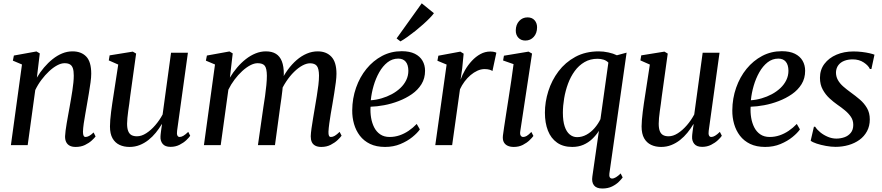

<svg xmlns="http://www.w3.org/2000/svg" viewBox="-20 -852 5178 1127"><path d="M196.5 -396.5Q215 -428 238.5 -455.8Q262 -483.5 289 -505Q316 -526.5 345.2 -538.5Q374.5 -550.5 405.5 -550.5Q457 -550.5 486.2 -520Q515.5 -489.5 515.5 -419.5Q515.5 -398.5 511.5 -368.5Q507.5 -338.5 501.8 -305.2Q496 -272 491 -242Q486.5 -214.5 481 -184.5Q475.5 -154.5 471.5 -126.8Q467.5 -99 467 -79Q467 -62.5 470.8 -55.2Q474.5 -48 482 -48Q491.5 -48 503 -54Q514.5 -60 529.5 -74.5L541 -51Q534.5 -42 518.5 -27.2Q502.5 -12.5 478.8 -1Q455 10.5 424 10.5Q403 10.5 389.2 3.2Q375.5 -4 368.5 -18Q361.5 -32 362 -52.5Q362.5 -66 365 -85.5Q367.5 -105 371.5 -128.5Q375.5 -152 380 -176.5Q384.5 -201 388.5 -223.5Q392.5 -246.5 396.8 -271Q401 -295.5 404.8 -320.2Q408.5 -345 410.8 -367.5Q413 -390 413 -408.5Q413 -436 407.5 -451.8Q402 -467.5 390.2 -474.2Q378.5 -481 359 -481Q338.5 -481 315 -468.2Q291.5 -455.5 268 -433.5Q244.5 -411.5 223.2 -383.2Q202 -355 187 -323.5L142.5 0H44L109 -473.5L55.5 -496L61.5 -526L194 -550L213.5 -538.5Z M740 10.5Q707 10.5 681.2 -1.8Q655.5 -14 640.5 -40.2Q625.5 -66.5 625.5 -110Q625.5 -125.5 627.2 -148Q629 -170.5 632.2 -195.8Q635.5 -221 639 -245.2Q642.5 -269.5 645.5 -287.5L674 -473L618.5 -497.5L623.5 -527L759.5 -549L779 -537.5L744 -285.5Q742 -265.5 738.8 -243.5Q735.5 -221.5 732.5 -200Q729.5 -178.5 727.8 -159.2Q726 -140 726 -126Q726 -98 732.8 -81.8Q739.5 -65.5 752.2 -58.8Q765 -52 784 -52Q810.5 -52 838.2 -69.8Q866 -87.5 891.2 -116.8Q916.5 -146 934.5 -180L984 -542.5H1083L1019.5 -84.5Q1017 -66.5 1021 -57.2Q1025 -48 1034.5 -48Q1044.5 -48 1056.5 -55Q1068.5 -62 1085 -78L1096.5 -55Q1090 -45 1073.8 -29.5Q1057.5 -14 1033.8 -2Q1010 10 981 10Q949 10 934.8 -7.5Q920.5 -25 922 -50.5Q922 -53.5 922.8 -61.8Q923.5 -70 925 -80.8Q926.5 -91.5 928 -102.8Q929.5 -114 931 -122L929.5 -123Q914 -97 894.5 -73Q875 -49 851.2 -30.2Q827.5 -11.5 799.8 -0.5Q772 10.5 740 10.5Z M1346 -538.5 1329.5 -396.5Q1348 -427.5 1371.8 -455.5Q1395.5 -483.5 1423 -505Q1450.5 -526.5 1480.2 -538.5Q1510 -550.5 1541 -550.5Q1576.5 -550.5 1599.8 -536Q1623 -521.5 1634.5 -492Q1646 -462.5 1646 -417Q1646 -410.5 1645 -401.5Q1644 -392.5 1643 -381.5Q1642 -370.5 1640 -358.5L1626 -368Q1644.5 -408.5 1668.8 -441.8Q1693 -475 1721.2 -499.5Q1749.5 -524 1780.8 -537.2Q1812 -550.5 1845 -550.5Q1895.5 -550.5 1925.2 -519Q1955 -487.5 1955 -419Q1955 -398.5 1951.2 -368.8Q1947.5 -339 1942 -305.8Q1936.5 -272.5 1931.5 -242Q1926.5 -214.5 1921.5 -184.5Q1916.5 -154.5 1912.8 -127Q1909 -99.5 1908 -79Q1907.5 -62.5 1911 -55.2Q1914.5 -48 1922.5 -48Q1933.5 -48 1945.2 -55Q1957 -62 1973.5 -78L1985 -55.5Q1978 -45.5 1961.8 -30Q1945.5 -14.5 1921.2 -2Q1897 10.5 1866 10.5Q1844.5 10.5 1830.5 3Q1816.5 -4.5 1810.2 -18.2Q1804 -32 1804 -52Q1804.5 -70 1808.5 -98.8Q1812.5 -127.5 1818.2 -160.8Q1824 -194 1829 -225Q1834 -255 1839.5 -288Q1845 -321 1848.8 -352.5Q1852.5 -384 1852.5 -408.5Q1852 -449.5 1839.8 -465Q1827.5 -480.5 1800 -480.5Q1779.5 -480.5 1755.2 -467.5Q1731 -454.5 1706.2 -430.2Q1681.5 -406 1659.8 -373.2Q1638 -340.5 1622 -301.5L1641.5 -364.5Q1640 -344 1637.5 -321.2Q1635 -298.5 1631.8 -275.5Q1628.5 -252.5 1625.5 -232L1594 0H1494L1526 -223.5Q1531 -254 1535.8 -287.5Q1540.5 -321 1543.5 -352.5Q1546.5 -384 1546.5 -408Q1546 -450.5 1534.2 -465.8Q1522.5 -481 1492 -481Q1472 -481 1448.8 -468.8Q1425.5 -456.5 1401.8 -434.8Q1378 -413 1356.8 -384.8Q1335.5 -356.5 1320.5 -325.5L1275.5 0H1177L1242 -473.5L1188.5 -496L1194.5 -526L1327 -550Z M2444.5 -92.5Q2430 -71.5 2400.5 -47.5Q2371 -23.5 2330.2 -6.5Q2289.5 10.5 2240.5 10.5Q2189 10.5 2152.2 -7.2Q2115.5 -25 2092.2 -55.5Q2069 -86 2058 -124.5Q2047 -163 2047.5 -204.5Q2048 -274.5 2070 -337.2Q2092 -400 2131.2 -448Q2170.5 -496 2223 -523.8Q2275.5 -551.5 2338 -551.5Q2384.5 -551.5 2414.8 -536.5Q2445 -521.5 2460 -495.5Q2475 -469.5 2475 -436.5Q2475 -392 2454 -358Q2433 -324 2397.8 -299.5Q2362.5 -275 2320.2 -258.8Q2278 -242.5 2234.8 -234.5Q2191.5 -226.5 2155 -225.5Q2153 -192.5 2158.2 -161Q2163.5 -129.5 2176.5 -104Q2189.5 -78.5 2212 -63.2Q2234.5 -48 2267 -48Q2297 -48 2325 -57.5Q2353 -67 2378.5 -84.2Q2404 -101.5 2426 -124.5ZM2317.5 -508Q2282.5 -508 2254.5 -486Q2226.5 -464 2206 -427.8Q2185.5 -391.5 2173 -348.5Q2160.5 -305.5 2156.5 -263.5Q2188 -265.5 2219.8 -274.8Q2251.5 -284 2279.8 -299.2Q2308 -314.5 2330 -335.2Q2352 -356 2364.5 -381.8Q2377 -407.5 2377 -437Q2376.5 -472 2361.2 -490Q2346 -508 2317.5 -508ZM2308 -626.5 2455.5 -832.5 2527 -774.5Q2519 -763 2502.5 -746Q2486 -729 2464.2 -709.5Q2442.5 -690 2418.8 -671Q2395 -652 2372.2 -635.8Q2349.5 -619.5 2330.5 -609Z M2535 0 2601.5 -473 2547.5 -495.5 2553 -525 2682 -549 2701.5 -537 2693 -450 2683.5 -384.5Q2693.5 -412.5 2710.2 -441.5Q2727 -470.5 2749.8 -495Q2772.5 -519.5 2799.8 -534.5Q2827 -549.5 2858 -549.5Q2869.5 -549.5 2879 -547.5Q2888.5 -545.5 2893.5 -542.5L2870.5 -435Q2865.5 -439.5 2853.2 -443Q2841 -446.5 2824 -446.5Q2803.5 -446.5 2782.5 -437Q2761.5 -427.5 2742 -411Q2722.5 -394.5 2706.8 -373.2Q2691 -352 2680 -328L2634 0Z M2995.5 10.5Q2975 10.5 2959.8 3.5Q2944.5 -3.5 2937 -18Q2929.5 -32.5 2932 -56Q2934 -72.5 2939 -105.5Q2944 -138.5 2950.8 -182.8Q2957.5 -227 2965.5 -277.2Q2973.5 -327.5 2981 -378.5Q2988.5 -429.5 2994.5 -475.5L2933 -497L2938 -525L3082.5 -549L3103 -537.5L3034 -82.5Q3031 -64 3036.5 -56Q3042 -48 3050.5 -48Q3061 -48 3071.8 -54.2Q3082.5 -60.5 3099 -77.5L3111 -54Q3104 -44 3088.2 -28.8Q3072.5 -13.5 3049 -1.5Q3025.5 10.5 2995.5 10.5ZM3063.5 -614Q3038 -614 3022.5 -630.8Q3007 -647.5 3007.5 -674Q3008 -707.5 3027.5 -728.8Q3047 -750 3076.5 -750Q3103 -750 3117.8 -733.2Q3132.5 -716.5 3132.5 -692Q3132.5 -657.5 3113.2 -635.8Q3094 -614 3063.5 -614Z M3557 166Q3555 180.5 3559.2 188.2Q3563.5 196 3573 196Q3583 196 3596 188.2Q3609 180.5 3623 166L3635 189.5Q3628 199.5 3612.5 215Q3597 230.5 3572.8 242.5Q3548.5 254.5 3515.5 254.5Q3480.5 254.5 3466.2 235.5Q3452 216.5 3457 184L3495.5 -84Q3478.5 -57.5 3455.8 -36Q3433 -14.5 3404 -2Q3375 10.5 3339 10.5Q3285.5 10.5 3249.8 -14.8Q3214 -40 3196.2 -85.2Q3178.5 -130.5 3178.5 -190.5Q3178.5 -253.5 3198.5 -317Q3218.5 -380.5 3258.2 -433.2Q3298 -486 3357.2 -518.2Q3416.5 -550.5 3495 -550.5Q3522.5 -550.5 3551.2 -544.2Q3580 -538 3601 -527.5L3658 -543ZM3551 -484.5Q3539.5 -496.5 3522.8 -501.8Q3506 -507 3487.5 -507Q3444.5 -507 3411 -487.5Q3377.5 -468 3353.5 -435Q3329.5 -402 3314.2 -360.8Q3299 -319.5 3291.5 -275.2Q3284 -231 3284 -189.5Q3284 -142 3294.5 -110.2Q3305 -78.5 3324 -62.8Q3343 -47 3367.5 -47Q3396.5 -47 3422.8 -61.5Q3449 -76 3470 -100.2Q3491 -124.5 3504.5 -152.5Z M3860.5 10.5Q3827.5 10.5 3801.8 -1.8Q3776 -14 3761 -40.2Q3746 -66.5 3746 -110Q3746 -125.5 3747.8 -148Q3749.5 -170.5 3752.8 -195.8Q3756 -221 3759.5 -245.2Q3763 -269.5 3766 -287.5L3794.5 -473L3739 -497.5L3744 -527L3880 -549L3899.5 -537.5L3864.5 -285.5Q3862.5 -265.5 3859.2 -243.5Q3856 -221.5 3853 -200Q3850 -178.5 3848.2 -159.2Q3846.5 -140 3846.5 -126Q3846.5 -98 3853.2 -81.8Q3860 -65.5 3872.8 -58.8Q3885.5 -52 3904.5 -52Q3931 -52 3958.8 -69.8Q3986.5 -87.5 4011.8 -116.8Q4037 -146 4055 -180L4104.5 -542.5H4203.5L4140 -84.5Q4137.5 -66.5 4141.5 -57.2Q4145.5 -48 4155 -48Q4165 -48 4177 -55Q4189 -62 4205.5 -78L4217 -55Q4210.5 -45 4194.2 -29.5Q4178 -14 4154.2 -2Q4130.5 10 4101.5 10Q4069.5 10 4055.2 -7.5Q4041 -25 4042.5 -50.5Q4042.5 -53.5 4043.2 -61.8Q4044 -70 4045.5 -80.8Q4047 -91.5 4048.5 -102.8Q4050 -114 4051.5 -122L4050 -123Q4034.5 -97 4015 -73Q3995.5 -49 3971.8 -30.2Q3948 -11.5 3920.2 -0.5Q3892.5 10.5 3860.5 10.5Z M4675.5 -92.5Q4661 -71.5 4631.5 -47.5Q4602 -23.5 4561.2 -6.5Q4520.5 10.5 4471.5 10.5Q4420 10.5 4383.2 -7.2Q4346.5 -25 4323.2 -55.5Q4300 -86 4289 -124.5Q4278 -163 4278.5 -204.5Q4279 -274.5 4301 -337.2Q4323 -400 4362.2 -448Q4401.5 -496 4454 -523.8Q4506.5 -551.5 4569 -551.5Q4615.5 -551.5 4645.8 -536.5Q4676 -521.5 4691 -495.5Q4706 -469.5 4706 -436.5Q4706 -392 4685 -358Q4664 -324 4628.8 -299.5Q4593.5 -275 4551.2 -258.8Q4509 -242.5 4465.8 -234.5Q4422.5 -226.5 4386 -225.5Q4384 -192.5 4389.2 -161Q4394.5 -129.5 4407.5 -104Q4420.5 -78.5 4443 -63.2Q4465.5 -48 4498 -48Q4528 -48 4556 -57.5Q4584 -67 4609.5 -84.2Q4635 -101.5 4657 -124.5ZM4548.5 -508Q4513.5 -508 4485.5 -486Q4457.5 -464 4437 -427.8Q4416.5 -391.5 4404 -348.5Q4391.5 -305.5 4387.5 -263.5Q4419 -265.5 4450.8 -274.8Q4482.5 -284 4510.8 -299.2Q4539 -314.5 4561 -335.2Q4583 -356 4595.5 -381.8Q4608 -407.5 4608 -437Q4607.5 -472 4592.2 -490Q4577 -508 4548.5 -508Z M5095 -447H5086Q5077.5 -467 5050.2 -485.2Q5023 -503.5 4985 -503.5Q4957.5 -503.5 4935.8 -495Q4914 -486.5 4901.2 -469.8Q4888.5 -453 4887 -429Q4886.5 -403.5 4898 -382.8Q4909.5 -362 4929.5 -344.5Q4949.5 -327 4973 -310Q5001.5 -289.5 5027 -267.8Q5052.5 -246 5069 -217.8Q5085.5 -189.5 5085.5 -151Q5085.5 -112 5069.2 -81.8Q5053 -51.5 5025 -31.2Q4997 -11 4960.8 -0.5Q4924.5 10 4884.5 10Q4858.5 10 4828.2 4.5Q4798 -1 4773.2 -9.2Q4748.5 -17.5 4738.5 -26L4757.5 -108H4765Q4775.5 -91 4795.2 -75Q4815 -59 4839.5 -48.8Q4864 -38.5 4889 -38.5Q4914 -38.5 4936.8 -46.5Q4959.5 -54.5 4974 -72.5Q4988.5 -90.5 4988.5 -119Q4988.5 -145.5 4974.8 -166Q4961 -186.5 4939.5 -204.2Q4918 -222 4894.5 -238Q4873 -253 4849.5 -274.5Q4826 -296 4809.5 -325.8Q4793 -355.5 4793 -395Q4793 -442.5 4819.2 -477.2Q4845.5 -512 4890 -531Q4934.5 -550 4989.5 -550Q5015 -550 5039.8 -547Q5064.5 -544 5084 -539.5Q5103.5 -535 5113 -531Z"/></svg>

Font: Merriweather 60pt
Style: Italic
Weight: 400
Italic angle: -7.8°
Version: Version 2.101